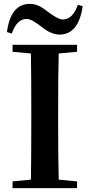

<svg xmlns="http://www.w3.org/2000/svg" viewBox="-20 -974 463 994"><path d="M408 -942Q387 -795 288 -795Q247 -795 202 -830Q145 -876 118 -876Q67 -876 41 -800L16 -808Q35 -954 135 -954Q177 -954 221 -918Q280 -873 305 -873Q356 -873 383 -949ZM379 -706 284 -697Q281 -597 281 -395V-346Q281 -144 284 -44L379 -35V0H45V-35L140 -44Q142 -143 142 -346V-395Q142 -596 140 -697L45 -706V-742H379Z"/></svg>

Font: Source Han Serif JP
Style: Bold
Weight: 700
Designer: Ryoko NISHIZUKA  (kana & ideographs); Frank Grießhammer (Latin, Greek & Cyrillic); Wenlong ZHANG  (bopomofo); Sandoll Co
Foundry: Adobe Systems Incorporated
Version: Version 1.000;PS 1;hotconv 16.6.53;makeotf.lib2.5.65590